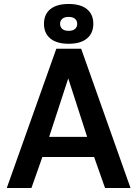

<svg xmlns="http://www.w3.org/2000/svg" viewBox="-20 -945 690 965"><path d="M263 -700H388L636 0H508L453 -156H193L138 0H14ZM418 -257 323 -551 227 -257ZM325 -725Q265 -725 233 -751.5Q201 -778 201 -825Q201 -873 233 -899Q265 -925 325 -925Q385 -925 417 -899Q449 -873 449 -825Q449 -778 417 -751.5Q385 -725 325 -725ZM325 -790Q346 -790 357 -799.5Q368 -809 368 -825Q368 -841 357 -850.5Q346 -860 325 -860Q304 -860 293 -850.5Q282 -841 282 -825Q282 -809 293 -799.5Q304 -790 325 -790Z"/></svg>

Font: Golos UI Medium
Style: Regular
Weight: 500
Designer: A.Korolkova, Vitaly Kuzmin
Foundry: ParaType Ltd
Version: Version 2.000